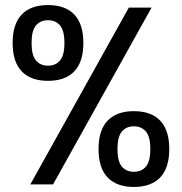

<svg xmlns="http://www.w3.org/2000/svg" viewBox="-20 -730 720 760"><path d="M580 -700 190 0H100L490 -700ZM575 -140Q575 -189 557.5 -209.5Q540 -230 510 -230Q480 -230 462.5 -209.5Q445 -189 445 -140Q445 -91 462.5 -70.5Q480 -50 510 -50Q540 -50 557.5 -70.5Q575 -91 575 -140ZM650 -140Q650 -65 614 -27.5Q578 10 510 10Q442 10 406 -27.5Q370 -65 370 -140Q370 -215 406 -252.5Q442 -290 510 -290Q578 -290 614 -252.5Q650 -215 650 -140ZM235 -560Q235 -609 217.5 -629.5Q200 -650 170 -650Q140 -650 122.5 -629.5Q105 -609 105 -560Q105 -511 122.5 -490.5Q140 -470 170 -470Q200 -470 217.5 -490.5Q235 -511 235 -560ZM310 -560Q310 -485 274 -447.5Q238 -410 170 -410Q102 -410 66 -447.5Q30 -485 30 -560Q30 -635 66 -672.5Q102 -710 170 -710Q238 -710 274 -672.5Q310 -635 310 -560Z"/></svg>

Font: Cuprum
Style: Regular
Weight: 400
Designer: Jovanny Lemonad
Foundry: Jovanny Lemonad
Version: Version 1.002